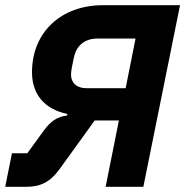

<svg xmlns="http://www.w3.org/2000/svg" viewBox="-20 -718 712 738"><path d="M0 0H80C134 0 171 -16 209 -68L344 -255H437L386 0H531L672 -698H375C217 -698 103 -596 103 -440C103 -356 151 -298 239 -280L238 -274C202 -270 175 -253 149 -217L85 -129H26ZM501 -570 463 -379H313C271 -379 253 -403 253 -431C253 -446 258 -469 264 -497C275 -549 312 -570 356 -570Z"/></svg>

Font: Braiins Sans
Style: Bold Italic
Weight: 700
Italic angle: -11.31°
Designer: Mike Abbink, Paul van der Laan, Pieter van Rosmalen, Jiri Chlebus, Lubos Buracinsky
Foundry: Bold Monday, Sudetype
Version: Version 1.000;hotconv 1.0.109;makeotfexe 2.5.65596